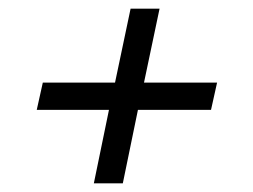

<svg xmlns="http://www.w3.org/2000/svg" viewBox="-20 -475 585 444"><path d="M197 -51 232 -221H65L79 -284H246L282 -455H349L313 -284H482L468 -221H299L264 -51Z"/></svg>

Font: Saira
Style: Italic
Weight: 400
Italic angle: -12°
Designer: Hector Gatti with collaboration of the Omnibus-Type team
Foundry: Omnibus-Type
Version: Version 1.100; ttfautohint (v1.8.3)